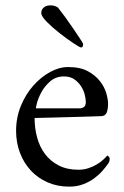

<svg xmlns="http://www.w3.org/2000/svg" viewBox="-20 -688 463 716"><path d="M219 -403Q188 -403 167 -384.5Q146 -366 134 -343.5Q122 -321 117.5 -302.5Q113 -284 114 -284H277Q286 -284 293 -289Q300 -294 300 -308Q300 -319 296 -335Q292 -351 282.5 -366Q273 -381 257.5 -392Q242 -403 219 -403ZM234 -438Q279 -438 307.5 -422.5Q336 -407 353 -385Q370 -363 376.5 -340Q383 -317 383 -302Q383 -281 378 -268.5Q373 -256 359 -255Q352 -255 331 -254Q310 -253 283.5 -252.5Q257 -252 227.5 -251Q198 -250 172.5 -249.5Q147 -249 129.5 -248.5Q112 -248 109 -248Q109 -210 118.5 -175Q128 -140 148 -113.5Q168 -87 199 -71Q230 -55 272 -55Q293 -55 310.5 -61Q328 -67 342 -75.5Q356 -84 365.5 -93Q375 -102 380 -108Q381 -108 385 -104.5Q389 -101 389 -94Q389 -85 382 -76Q375 -66 362.5 -51.5Q350 -37 332 -23.5Q314 -10 290.5 -1Q267 8 238 8Q194 8 157.5 -8Q121 -24 95 -52Q69 -80 54.5 -118Q40 -156 40 -200Q40 -250 58 -293.5Q76 -337 104.5 -369Q133 -401 167 -419.5Q201 -438 234 -438ZM169 -668Q180 -668 187.5 -664.5Q195 -661 196 -660Q208 -645 224 -623Q240 -601 254.5 -579.5Q269 -558 279.5 -542Q290 -526 290 -524Q290 -519 288.5 -515Q287 -511 282 -511Q278 -511 254.5 -526.5Q231 -542 204 -563Q177 -584 155.5 -605.5Q134 -627 134 -639Q134 -641 134.5 -645.5Q135 -650 138.5 -655Q142 -660 149 -664Q156 -668 169 -668Z"/></svg>

Font: Vermiglione
Style: Regular
Weight: 400
Version: Version 1.000